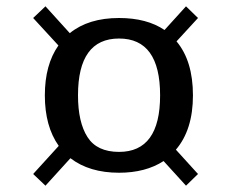

<svg xmlns="http://www.w3.org/2000/svg" viewBox="-20 -617 744 608"><path d="M203 -116 124 -29 85 -66 166 -155Q122 -217 122 -315Q122 -412 165 -473L85 -560L124 -597L201 -512Q260 -560 357 -560Q445 -560 501 -522L569 -597L607 -560L539 -486Q591 -424 591 -315Q591 -206 537 -143L607 -66L569 -29L498 -107Q441 -70 357 -70Q263 -70 203 -116ZM487 -315Q487 -495 357 -495Q227 -495 227 -315Q227 -230 257 -183Q287 -136 357 -136Q487 -136 487 -315Z"/></svg>

Font: Andada Pro SemiBold
Style: Regular
Weight: 600
Designer: Carolina Giovagnoli
Foundry: Huerta Tipografica
Version: Version 3.005